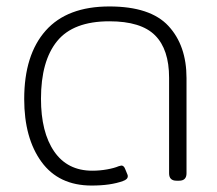

<svg xmlns="http://www.w3.org/2000/svg" viewBox="-20 -560 673 595"><path d="M55 -253Q55 -390 121.5 -465Q188 -540 319 -540Q446 -540 502 -479.5Q558 -419 558 -318V-23Q558 0 535 0H527Q504 0 504 -23V-319Q504 -407 460.5 -450.5Q417 -494 319 -494Q207 -494 157 -432.5Q107 -371 107 -254Q107 -150 148 -90.5Q189 -31 266 -31Q289 -31 311.5 -35Q334 -39 348 -45L356 -47Q364 -47 368 -36L375 -19Q376 -17 376 -14Q376 -4 361 1Q323 15 264 15Q162 15 108.5 -58.5Q55 -132 55 -253Z"/></svg>

Font: Mitr ExtraLight
Style: Regular
Weight: 275
Designer: Thanarat Vachiruckul
Foundry: Cadson Demak Co.,Ltd.
Version: Version 1.001